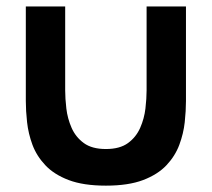

<svg xmlns="http://www.w3.org/2000/svg" viewBox="-20 -560 656 595"><path d="M60 -246.8V-540H182V-279.8Q182 -254.8 185.6 -223.8Q189.2 -192.8 201.8 -164Q214.4 -135.2 239.7 -116.7Q264.9 -98.2 308.2 -98.2Q351.4 -98.2 376.7 -116.7Q401.9 -135.2 414.5 -164Q427.1 -192.8 430.7 -223.8Q434.3 -254.8 434.3 -279.8V-540H556.3V-246.8Q556.3 -216.8 552.5 -181.3Q548.6 -145.8 535.7 -111.2Q522.8 -76.6 495.9 -48Q468.9 -19.3 423.4 -2Q377.9 15.3 308.2 15.3Q238.4 15.3 192.9 -2Q147.4 -19.3 120.5 -48Q93.5 -76.6 80.6 -111.2Q67.8 -145.8 63.9 -181.3Q60 -216.8 60 -246.8Z"/></svg>

Font: Manrope Variable Light
Style: Regular
Weight: 200
Designer: Mikhail Sharanda
Foundry: Mikhail Sharanda
Version: Version 4.505